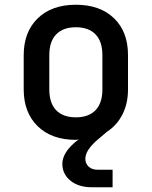

<svg xmlns="http://www.w3.org/2000/svg" viewBox="-20 -580 640 810"><path d="M368 210Q311 210 277 182Q243 154 243 111Q243 87 259 61.5Q275 36 313 7Q306 10 300 10Q198 10 139 -47.5Q80 -105 80 -203V-347Q80 -445 139 -502.5Q198 -560 300 -560Q402 -560 461 -503Q520 -446 520 -348V-203Q520 -143 496.5 -97Q473 -51 431 -24L397 5Q340 52 340 90Q340 110 354 123Q368 136 392 136H455V210ZM300 -85Q354 -85 383 -115Q412 -145 412 -203V-347Q412 -405 383 -435Q354 -465 300 -465Q246 -465 217 -435Q188 -405 188 -347V-203Q188 -145 217 -115Q246 -85 300 -85Z"/></svg>

Font: JetBrains Mono NL SemiBold
Style: Regular
Weight: 600
Designer: Philipp Nurullin, Konstantin Bulenkov
Foundry: JetBrains
Version: Version 2.304; ttfautohint (v1.8.4.7-5d5b)